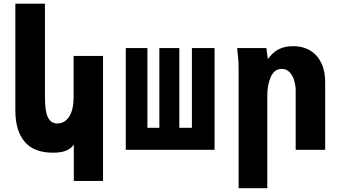

<svg xmlns="http://www.w3.org/2000/svg" viewBox="-20 -810 1840 1038"><path d="M266.5 15.5Q163 15.5 113 -44Q63 -103.5 63 -212.5V-790H223V-285.5Q223 -206 239.8 -174.2Q256.5 -142.5 289 -142.5Q330.5 -142.5 354.2 -180Q378 -217.5 378 -284.5V-507.5H537V168H379V-28Q363 -5.5 335.8 5Q308.5 15.5 266.5 15.5Z M1140 0H660V-550H777V-119H841.5V-550H949.5V-119H1017.5V-550H1140Z M1262 -550H1420L1428 -490Q1454.5 -527.5 1487.2 -544Q1520 -560.5 1565 -560.5Q1617 -560.5 1656 -537.5Q1695 -514.5 1716.5 -470.8Q1738 -427 1738 -366V0H1578.5V-323.5Q1578.5 -346 1571.2 -372.5Q1564 -399 1547 -418.2Q1530 -437.5 1503.5 -437.5Q1463.5 -437.5 1444.2 -394.8Q1425 -352 1425 -293.5V207.5H1270V-437Q1270 -486 1262 -550Z"/></svg>

Font: JuliaMono Black
Style: Regular
Weight: 900
Monospace: yes
Designer: cormullion
Foundry: corm
Version: Version 0.054; ttfautohint (v1.8.4)